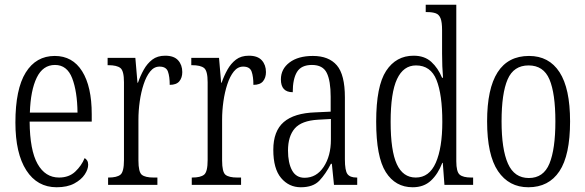

<svg xmlns="http://www.w3.org/2000/svg" viewBox="-20 -780 2469 810"><path d="M219 10Q137 10 91 -61.5Q45 -133 45 -263Q45 -404 88.5 -474Q132 -544 211 -544Q286 -544 326.5 -479.5Q367 -415 367 -298V-267H105Q106 -146 138.5 -88.5Q171 -31 229 -31Q271 -31 297.5 -56Q324 -81 337 -113Q343 -110 347.5 -103Q352 -96 352 -85Q352 -66 337.5 -44Q323 -22 293.5 -6Q264 10 219 10ZM307 -305Q306 -394 284.5 -450Q263 -506 212 -506Q161 -506 135 -452.5Q109 -399 106 -305Z M436 0V-31H438Q473 -31 488 -43Q503 -55 503 -105V-433Q503 -481 488 -493Q473 -505 437 -505H434V-536H551L560 -431H562Q572 -460 586.5 -486Q601 -512 622.5 -528.5Q644 -545 677 -545Q714 -545 731.5 -525.5Q749 -506 749 -476Q749 -452 736.5 -437Q724 -422 696 -422Q696 -457 688.5 -478Q681 -499 653 -499Q630 -499 613.5 -478.5Q597 -458 586 -424.5Q575 -391 569.5 -352Q564 -313 564 -275V-103Q564 -54 578.5 -42.5Q593 -31 628 -31H644V0Z M789 0V-31H791Q826 -31 841 -43Q856 -55 856 -105V-433Q856 -481 841 -493Q826 -505 790 -505H787V-536H904L913 -431H915Q925 -460 939.5 -486Q954 -512 975.5 -528.5Q997 -545 1030 -545Q1067 -545 1084.5 -525.5Q1102 -506 1102 -476Q1102 -452 1089.5 -437Q1077 -422 1049 -422Q1049 -457 1041.5 -478Q1034 -499 1006 -499Q983 -499 966.5 -478.5Q950 -458 939 -424.5Q928 -391 922.5 -352Q917 -313 917 -275V-103Q917 -54 931.5 -42.5Q946 -31 981 -31H997V0Z M1249 10Q1199 10 1166 -29Q1133 -68 1133 -148Q1133 -227 1177 -265Q1221 -303 1311 -306L1375 -309V-372Q1375 -439 1358.5 -472.5Q1342 -506 1296 -506Q1251 -506 1233 -476.5Q1215 -447 1215 -391Q1165 -391 1165 -445Q1165 -489 1201.5 -516.5Q1238 -544 1300 -544Q1367 -544 1401 -504.5Q1435 -465 1435 -369V-108Q1435 -60 1446 -45.5Q1457 -31 1484 -31H1487V0H1389L1380 -89H1376Q1354 -46 1327.5 -18Q1301 10 1249 10ZM1265 -30Q1315 -30 1345.5 -76Q1376 -122 1376 -191V-278L1322 -275Q1252 -271 1223.5 -238Q1195 -205 1195 -145Q1195 -93 1212 -61.5Q1229 -30 1265 -30Z M1721 10Q1648 10 1607.5 -54Q1567 -118 1567 -267Q1567 -417 1609 -481Q1651 -545 1725 -545Q1771 -545 1799.5 -519Q1828 -493 1845 -452H1849Q1847 -475 1846 -501Q1845 -527 1845 -554V-653Q1845 -687 1838.5 -703Q1832 -719 1818 -724Q1804 -729 1782 -729H1776V-760H1905V-100Q1905 -55 1919.5 -43Q1934 -31 1968 -31H1976V0H1855L1848 -93H1846Q1828 -46 1798 -18Q1768 10 1721 10ZM1734 -31Q1791 -31 1818.5 -93.5Q1846 -156 1846 -266Q1846 -381 1821.5 -442.5Q1797 -504 1735 -504Q1682 -504 1655 -446.5Q1628 -389 1628 -266Q1628 -144 1654 -87.5Q1680 -31 1734 -31Z M2209 10Q2127 10 2081 -58Q2035 -126 2035 -268Q2035 -544 2212 -544Q2296 -544 2340.5 -475.5Q2385 -407 2385 -268Q2385 -125 2340 -57.5Q2295 10 2209 10ZM2211 -29Q2273 -29 2298 -90Q2323 -151 2323 -268Q2323 -386 2298 -445Q2273 -504 2210 -504Q2147 -504 2121.5 -445Q2096 -386 2096 -268Q2096 -150 2123 -89.5Q2150 -29 2211 -29Z"/></svg>

Font: Noto Serif Sinhala ExtraCondensed Light
Style: Regular
Weight: 300
Width: 2
Designer: Jelle Bosma - Monotype Design Team
Foundry: Monotype Imaging Inc.
Version: Version 2.007; ttfautohint (v1.8.4.7-5d5b)